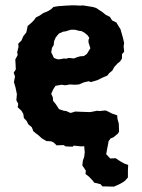

<svg xmlns="http://www.w3.org/2000/svg" viewBox="-20 -529 530 716"><path d="M225 17 217 12 191 13 181 3 171 -2 153 -3 136 -13 123 -25 116 -30 104 -40 99 -54 85 -66 80 -77 69 -89 67 -104 60 -116 46 -129 48 -142 41 -155 43 -178 38 -202 32 -223 36 -244 31 -258 39 -270 38 -291 37 -307 46 -324 44 -334 49 -354 48 -366 60 -378 67 -394 78 -408 81 -421 83 -432 97 -444 107 -454 114 -464 128 -471 141 -480 160 -488 171 -495 179 -503 197 -506 225 -508 245 -509H260L281 -508L287 -509L301 -507L326 -503L339 -499L351 -491L363 -483L374 -474L390 -466L398 -453L414 -445L423 -430L429 -421L433 -407L439 -386L443 -368L441 -357L443 -336L435 -327V-311L428 -300L418 -292L406 -279L399 -266L387 -256L380 -247L361 -239L343 -230L319 -223L311 -226L293 -222L274 -214L259 -213L241 -214L223 -211L210 -213L187 -209L178 -195L171 -179L177 -166L178 -153L187 -142L195 -130L200 -122L218 -116L227 -115L242 -108L248 -109L260 -113L285 -112L315 -111L322 -112L342 -116L353 -115L371 -117L377 -116L399 -105L417 -99L418 -86L423 -68L424 -38L419 -30L403 -17L384 -9L375 0L351 4L333 7L315 9L296 16L283 17L255 14L251 18ZM194 -308H203L219 -311L226 -310L237 -313L256 -311L268 -316L279 -319L293 -320L304 -328L309 -336L317 -349L310 -371V-380L313 -388L306 -398L295 -407L284 -413L275 -414L260 -418H244L224 -412L216 -411L200 -404L193 -396L187 -388L182 -376L180 -360L174 -351L171 -334L175 -326L181 -313ZM362 166 355 158 331 152 327 146 312 130 299 120 300 107 287 88 289 70 294 56 296 39 294 17 310 0 327 -11 359 -20 379 -23 393 -17 390 -9 385 -3 383 9 380 24 376 46 391 62 411 61 431 74 444 81 458 86 457 107V133L446 145L438 151L423 159L405 167Z"/></svg>

Font: Winky Rough SemiBold
Style: Regular
Weight: 600
Designer: Simon Atzbach
Foundry: typofactur
Version: Version 1.206; ttfautohint (v1.8.4.7-5d5b)